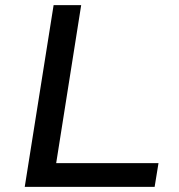

<svg xmlns="http://www.w3.org/2000/svg" viewBox="-20 -725 695 745"><path d="M76 0 188 -705H295L198 -92H595L580 0Z"/></svg>

Font: Nunito Sans 7pt SemiExpanded Medium
Style: Italic
Weight: 500
Width: 6
Italic angle: -9°
Designer: Vernon Adams
Foundry: Vernon Adams
Version: Version 3.101;gftools[0.9.27]